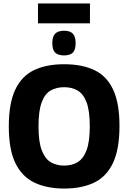

<svg xmlns="http://www.w3.org/2000/svg" viewBox="-20 -1082 742 1112"><path d="M352 10Q251 10 179 -24.5Q107 -59 69 -137.5Q31 -216 31 -350Q31 -483 68 -562Q105 -641 176.5 -675.5Q248 -710 351 -710Q455 -710 526.5 -676Q598 -642 635 -563.5Q672 -485 672 -353Q672 -217 634 -137.5Q596 -58 524.5 -24Q453 10 352 10ZM351 -123Q397 -123 430 -143Q463 -163 481.5 -212.5Q500 -262 500 -350Q500 -440 481.5 -489Q463 -538 430 -557.5Q397 -577 351 -577Q307 -577 273.5 -558Q240 -539 221.5 -489.5Q203 -440 203 -350Q203 -260 222 -211Q241 -162 274 -142.5Q307 -123 351 -123ZM351 -761Q317 -761 300 -777Q283 -793 283 -832Q283 -871 300 -887.5Q317 -904 351 -904Q385 -904 401.5 -887.5Q418 -871 418 -832Q418 -793 401.5 -777Q385 -761 351 -761ZM200 -947V-1062H501V-947Z"/></svg>

Font: Georama
Style: Bold
Weight: 700
Designer: Jean-Baptiste Levee
Foundry: Production Type
Version: Version 1.000